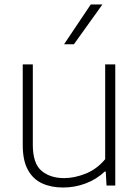

<svg xmlns="http://www.w3.org/2000/svg" viewBox="-20 -828 624 857"><path d="M261.5 9Q208.5 9 168 -9.5Q127.5 -28 104.5 -69.8Q81.5 -111.5 81.5 -180.5V-540.5H126.5V-181.5Q126.5 -98.5 165.2 -65.8Q204 -33 266 -33Q312 -33 362 -52.8Q412 -72.5 449.5 -117.5V-540.5H494.5V0H455.5L452 -62.5H448Q410 -27 361.8 -9Q313.5 9 261.5 9ZM266 -630.5 385 -808H437L310 -630.5Z"/></svg>

Font: Encode Sans Semi Expanded ExtraLight
Style: Regular
Weight: 200
Width: 6
Designer: Multiple Designers
Foundry: Impallari Type
Version: Version 3.000; ttfautohint (v1.8.3) -l 8 -r 50 -G 200 -x 14 